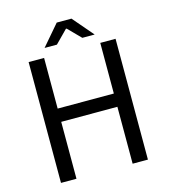

<svg xmlns="http://www.w3.org/2000/svg" viewBox="-119 -912 886 1007"><g transform="rotate(-15 323.5 -409.0)"><path d="M87 0V-656H171V-381H476V-656H559V0H476V-309H171V0ZM187 -706 283 -818H363L459 -706H392L325 -774H321L254 -706Z"/></g></svg>

Font: RibengUni
Style: Regular
Weight: 400
Designer: (1) Dr. Andrew Glass (Senior Program Manager at Microsoft Corporation)
(2) Bivuti Chakma (Chakma Font Designer & Keyboar
Foundry: Bivuti Chakma
Version: Version 2.2022; Updated on: 03 June 2022; Friday